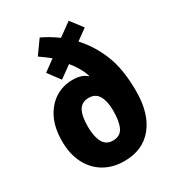

<svg xmlns="http://www.w3.org/2000/svg" viewBox="-185 -878 912 998"><g transform="rotate(-30 270.5 -378.5)"><path d="M207 -767Q232 -755 255.5 -741Q279 -727 302 -710L381 -767L436 -695L371 -648Q433 -580 467.5 -492.5Q502 -405 502 -276Q502 -141 440.5 -65.5Q379 10 269 10Q199 10 147 -21Q95 -52 66.5 -108.5Q38 -165 38 -241Q38 -321 65.5 -376.5Q93 -432 139.5 -461.5Q186 -491 243 -491Q300 -491 327 -465L330 -467Q312 -521 270 -571L198 -519L144 -591L211 -640Q182 -663 149 -686ZM270 -368Q229 -368 210.5 -336.5Q192 -305 192 -240Q192 -181 210.5 -146.5Q229 -112 270 -112Q313 -112 330.5 -146Q348 -180 348 -248Q348 -303 329.5 -335.5Q311 -368 270 -368Z"/></g></svg>

Font: Noto Sans Hebrew Condensed ExtraBold
Style: Regular
Weight: 800
Width: 3
Designer: Monotype Design Team
Foundry: Monotype Imaging Inc.
Version: Version 2.004; ttfautohint (v1.8.4.7-5d5b)